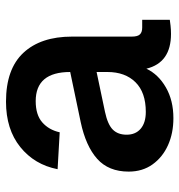

<svg xmlns="http://www.w3.org/2000/svg" viewBox="1 -587 598 640"><g transform="rotate(-90 300.0 -267.0)"><path d="M226 12Q176 12 136 -6Q96 -24 72 -57.5Q48 -91 48 -137Q48 -204 90.5 -242Q133 -280 213 -297L380 -332Q380 -447 283 -447Q237 -447 212 -425Q187 -403 179 -367L56 -374Q71 -451 130 -498.5Q189 -546 281 -546Q390 -546 444 -488Q498 -430 498 -326V-127Q498 -107 505.5 -99.5Q513 -92 528 -92H554V0Q548 1 534.5 2.5Q521 4 507 4Q411 4 391 -78Q372 -38 328.5 -13Q285 12 226 12ZM247 -80Q312 -80 346 -114.5Q380 -149 380 -208V-244L247 -216Q205 -207 188 -190Q171 -173 171 -144Q171 -114 191 -97Q211 -80 247 -80Z"/></g></svg>

Font: Geist Mono SemiBold
Style: Regular
Weight: 600
Monospace: yes
Designer: Basement.studio, Andrés Briganti, Mateo Zaragoza
Foundry: Basement.studio, Vercel, Andrés Briganti, Guido Ferreyra, Mateo Zaragoza
Version: Version 1.500; ttfautohint (v1.8.4.7-5d5b)